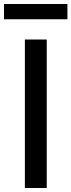

<svg xmlns="http://www.w3.org/2000/svg" viewBox="-45 -937 356 957"><path d="M79 -740H188V0H79ZM-25 -917H291V-841H-25Z"/></svg>

Font: Encode Sans Narrow
Style: Medium
Weight: 500
Designer: Pablo Impallari, Andres Torresi
Foundry: Pablo Impallari, Andres Torresi
Version: Version 1.000; ttfautohint (v1.00) -l 8 -r 50 -G 200 -x 14 -